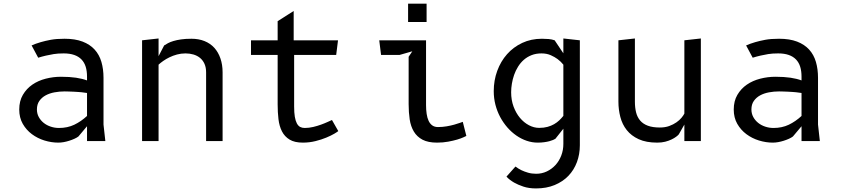

<svg xmlns="http://www.w3.org/2000/svg" viewBox="-20 -770 4590 1048"><path d="M555 0H455V-81L408 -25Q399.5 -18.5 386.2 -12.5Q373 -6.5 358 -1.8Q343 3 327.5 5.8Q312 8.5 298 8.5Q260.5 8.5 222.5 -3.2Q184.5 -15 154 -37.8Q123.5 -60.5 104.2 -94.2Q85 -128 85 -172Q85 -218.5 104.8 -252.2Q124.5 -286 156.5 -308Q188.5 -330 229.5 -340.5Q270.5 -351 312.5 -351Q360 -351 395 -345.8Q430 -340.5 455 -331V-352.5Q455 -382 447.8 -405.5Q440.5 -429 425 -445.2Q409.5 -461.5 385.2 -470Q361 -478.5 327.5 -478.5Q296 -478.5 273.2 -474.8Q250.5 -471 231 -466.5Q219.5 -464 209 -461Q198.5 -458 188.5 -455L152.5 -522Q173.5 -531.5 202.5 -540Q226.5 -547 257.2 -552.8Q288 -558.5 332.5 -558.5Q390 -558.5 430.5 -543Q471 -527.5 496.5 -499.5Q522 -471.5 533.5 -432.2Q545 -393 545 -345V-90ZM455 -262.5 425 -266.5Q418 -267 406.5 -268Q395 -269 381.8 -269.5Q368.5 -270 355.2 -270.5Q342 -271 332.5 -271Q304.5 -271 277.5 -266Q250.5 -261 229.2 -249.5Q208 -238 194.8 -219.2Q181.5 -200.5 181.5 -172.5Q181.5 -150 191.5 -131.5Q201.5 -113 218.2 -99.5Q235 -86 256.8 -78.8Q278.5 -71.5 302 -71.5Q348.5 -71.5 385.5 -89.2Q422.5 -107 455 -137Z M845.5 0H755.5V-550L845.5 -560V-463.5L876 -522Q885 -528 897.2 -534.5Q909.5 -541 927 -546.2Q944.5 -551.5 968.5 -555Q992.5 -558.5 1025 -558.5Q1064.5 -558.5 1096.2 -545.8Q1128 -533 1149.8 -509Q1171.5 -485 1183.2 -451Q1195 -417 1195 -375V0H1105V-375Q1105 -402 1096.2 -421.5Q1087.5 -441 1072 -453.8Q1056.5 -466.5 1036 -472.5Q1015.5 -478.5 992.5 -478.5Q968.5 -478.5 946.2 -472.5Q924 -466.5 905 -457.2Q886 -448 870.8 -437.2Q855.5 -426.5 845.5 -417Z M1585.5 -188Q1585.5 -155 1589.2 -132.8Q1593 -110.5 1600.2 -96.8Q1607.5 -83 1618.2 -77.2Q1629 -71.5 1643 -71.5Q1666.5 -71.5 1689.5 -77Q1712.5 -82.5 1732.5 -89.8Q1752.5 -97 1768 -104.2Q1783.5 -111.5 1792 -115L1826.5 -54.5Q1822 -50.5 1804.8 -40.2Q1787.5 -30 1761.2 -19Q1735 -8 1702 0.2Q1669 8.5 1633 8.5Q1588 8.5 1560.8 -8Q1533.5 -24.5 1519 -53Q1504.5 -81.5 1500 -119.2Q1495.5 -157 1495.5 -200V-470H1350V-550H1495.5V-654.5L1583 -710V-550H1825L1815 -470H1585.5Z M2207.5 -750H2308.5V-650H2207.5ZM2305.5 -196.5Q2305.5 -170.5 2308.8 -148.5Q2312 -126.5 2319.5 -110.5Q2327 -94.5 2339.5 -85.5Q2352 -76.5 2370.5 -76.5Q2395 -76.5 2418.2 -80.5Q2441.5 -84.5 2460 -89.8Q2478.5 -95 2490.8 -99.5Q2503 -104 2506 -105L2525.5 -28Q2522.5 -26.5 2509.5 -20.5Q2496.5 -14.5 2475.5 -8.2Q2454.5 -2 2426.5 3.2Q2398.5 8.5 2365.5 8.5Q2316.5 8.5 2286.2 -7.5Q2256 -23.5 2239 -51.8Q2222 -80 2216.2 -118.5Q2210.5 -157 2210.5 -201.5V-460L2230.5 -490L2160.5 -470H2060L2050 -550H2305.5V-250.5Z M3055 -67.5 3011.5 -12.5Q3007 -9.5 2998.8 -6Q2990.5 -2.5 2978.5 0.8Q2966.5 4 2950.5 6.2Q2934.5 8.5 2915 8.5Q2884.5 8.5 2855 -1.5Q2825.5 -11.5 2798.8 -30Q2772 -48.5 2749.5 -74.2Q2727 -100 2710.2 -131.2Q2693.5 -162.5 2684.2 -198.2Q2675 -234 2675 -272.5Q2675 -331 2694 -383Q2713 -435 2747.5 -474Q2782 -513 2830.5 -535.8Q2879 -558.5 2938 -558.5Q2956.5 -558.5 2974.2 -557Q2992 -555.5 3007.5 -550L3055 -479V-560L3145 -550V23Q3145 72 3129 115Q3113 158 3082.5 189.8Q3052 221.5 3007.5 240Q2963 258.5 2906 258.5Q2866.5 258.5 2836.8 248.5Q2807 238.5 2786 226.5Q2774 219.5 2763.5 211.5Q2753 203.5 2744.5 194L2793.5 139Q2800.5 144.5 2808.8 149.5Q2817 154.5 2826 159Q2841.5 166.5 2862 172.5Q2882.5 178.5 2906.5 178.5Q2937.5 178.5 2964.5 165.8Q2991.5 153 3011.8 131Q3032 109 3043.5 79.2Q3055 49.5 3055 15.5ZM3055 -417Q3042 -433.5 3023.5 -447.5Q3008 -459 2986 -468.8Q2964 -478.5 2935.5 -478.5Q2905.5 -478.5 2881.5 -469Q2857.5 -459.5 2839.2 -443.5Q2821 -427.5 2807.8 -406.2Q2794.5 -385 2786.2 -361.2Q2778 -337.5 2774 -313.2Q2770 -289 2770 -266.5Q2770 -224 2783.2 -188.2Q2796.5 -152.5 2818 -126.8Q2839.5 -101 2867 -86.5Q2894.5 -72 2923 -72Q2948.5 -72 2968.5 -77.5Q2988.5 -83 3004.5 -92.2Q3020.5 -101.5 3032.8 -113.2Q3045 -125 3055 -137.5Z M3715.5 -550 3805.5 -560V0H3715.5V-90L3685 -36.5Q3680.5 -31 3670.5 -23.5Q3660.5 -16 3645.5 -8.8Q3630.5 -1.5 3611 3.5Q3591.5 8.5 3567.5 8.5Q3507 8.5 3466.2 -10.2Q3425.5 -29 3401 -60Q3376.5 -91 3366 -131.5Q3355.5 -172 3355.5 -215V-550L3445.5 -560V-215Q3445.5 -182.5 3452 -156.5Q3458.5 -130.5 3474.2 -112Q3490 -93.5 3516.2 -83.8Q3542.5 -74 3581.5 -74Q3610.5 -74 3633 -82.2Q3655.5 -90.5 3672.2 -102.2Q3689 -114 3699.8 -127Q3710.5 -140 3715.5 -150Z M4455 0H4355V-81L4308 -25Q4299.5 -18.5 4286.2 -12.5Q4273 -6.5 4258 -1.8Q4243 3 4227.5 5.8Q4212 8.5 4198 8.5Q4160.5 8.5 4122.5 -3.2Q4084.5 -15 4054 -37.8Q4023.5 -60.5 4004.2 -94.2Q3985 -128 3985 -172Q3985 -218.5 4004.8 -252.2Q4024.5 -286 4056.5 -308Q4088.5 -330 4129.5 -340.5Q4170.5 -351 4212.5 -351Q4260 -351 4295 -345.8Q4330 -340.5 4355 -331V-352.5Q4355 -382 4347.8 -405.5Q4340.5 -429 4325 -445.2Q4309.5 -461.5 4285.2 -470Q4261 -478.5 4227.5 -478.5Q4196 -478.5 4173.2 -474.8Q4150.5 -471 4131 -466.5Q4119.5 -464 4109 -461Q4098.5 -458 4088.5 -455L4052.5 -522Q4073.5 -531.5 4102.5 -540Q4126.5 -547 4157.2 -552.8Q4188 -558.5 4232.5 -558.5Q4290 -558.5 4330.5 -543Q4371 -527.5 4396.5 -499.5Q4422 -471.5 4433.5 -432.2Q4445 -393 4445 -345V-90ZM4355 -262.5 4325 -266.5Q4318 -267 4306.5 -268Q4295 -269 4281.8 -269.5Q4268.5 -270 4255.2 -270.5Q4242 -271 4232.5 -271Q4204.5 -271 4177.5 -266Q4150.5 -261 4129.2 -249.5Q4108 -238 4094.8 -219.2Q4081.5 -200.5 4081.5 -172.5Q4081.5 -150 4091.5 -131.5Q4101.5 -113 4118.2 -99.5Q4135 -86 4156.8 -78.8Q4178.5 -71.5 4202 -71.5Q4248.5 -71.5 4285.5 -89.2Q4322.5 -107 4355 -137Z"/></svg>

Font: B612 Mono
Style: Regular
Weight: 400
Version: Version 1.005